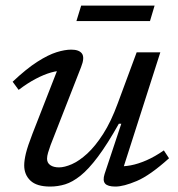

<svg xmlns="http://www.w3.org/2000/svg" viewBox="-20 -676 656 706"><path d="M364.5 -36 426 -221H417Q374.5 -145.5 340 -99.5Q305.5 -53.5 276 -30Q246.5 -6.5 219.5 1.8Q192.5 10 164.5 10Q115 10 92 -11.8Q69 -33.5 69 -68Q69 -86 75.2 -112Q81.5 -138 99.5 -184.5L200.5 -443L215 -415.5Q194 -417 167.8 -409.5Q141.5 -402 111.5 -386.2Q81.5 -370.5 48.5 -345.5L26.5 -375.5Q78 -424 117.8 -449.2Q157.5 -474.5 188 -484Q218.5 -493.5 242 -493.5Q271 -493.5 281.5 -478.8Q292 -464 278 -429L166 -142.5Q160.5 -127.5 156.8 -114.8Q153 -102 153 -92.5Q153 -77 165 -68.8Q177 -60.5 197 -60.5Q217 -60.5 244 -72.2Q271 -84 300.8 -111.2Q330.5 -138.5 359.5 -183.8Q388.5 -229 413 -296L482.5 -483.5H569.5L427 -38.5L412.5 -65Q433.5 -63 460.5 -68Q487.5 -73 518.5 -86.5Q549.5 -100 582.5 -123L601.5 -94Q531.5 -31 483 -10.5Q434.5 10 404.5 10Q376 10 366.5 -1Q357 -12 364.5 -36ZM261 -598.5 278.5 -655.5H548.5L531.5 -598.5Z"/></svg>

Font: Newsreader 10pt
Style: Italic
Weight: 400
Italic angle: -17°
Version: Version 1.003